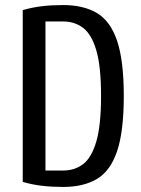

<svg xmlns="http://www.w3.org/2000/svg" viewBox="-20 -730 560 760"><path d="M230 10Q185 10 146.5 5.5Q108 1 70 -10V-690Q108 -701 146.5 -705.5Q185 -710 230 -710Q310 -710 363.5 -678.5Q417 -647 443.5 -568.5Q470 -490 470 -350Q470 -210 443.5 -131.5Q417 -53 363.5 -21.5Q310 10 230 10ZM160 -55H230Q275 -55 308.5 -80Q342 -105 361 -169Q380 -233 380 -350Q380 -468 361 -531.5Q342 -595 308.5 -620Q275 -645 230 -645H160Z"/></svg>

Font: Cuprum
Style: Regular
Weight: 400
Designer: Jovanny Lemonad
Foundry: Jovanny Lemonad
Version: Version 3.000